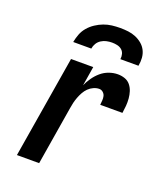

<svg xmlns="http://www.w3.org/2000/svg" viewBox="-137 -829 774 918"><g transform="rotate(20 250.0 -370.0)"><path d="M59 0 145 -520H258L242 -422Q251 -442 264.5 -461.5Q278 -481 296 -496.5Q314 -512 336.5 -520Q359 -528 381 -528Q400 -528 417 -522Q434 -516 445 -502.5Q456 -489 461.5 -472Q467 -455 468.5 -436.5Q470 -418 468.5 -399.5Q467 -381 464 -362H351Q352 -373 353 -384.5Q354 -396 351.5 -406.5Q349 -417 340.5 -424.5Q332 -432 321 -432Q307 -432 292.5 -425.5Q278 -419 267 -408Q256 -397 248.5 -383.5Q241 -370 235.5 -355.5Q230 -341 226.5 -326.5Q223 -312 221 -298L172 0ZM127 -600Q131 -621 138.5 -641Q146 -661 160.5 -678Q175 -695 194 -707.5Q213 -720 233 -727.5Q253 -735 274 -737.5Q295 -740 316 -740Q337 -740 357 -737.5Q377 -735 395 -727.5Q413 -720 428 -707.5Q443 -695 451.5 -678Q460 -661 461.5 -641Q463 -621 459 -600H367Q369 -614 365.5 -626.5Q362 -639 352.5 -647Q343 -655 330 -658Q317 -661 303 -661Q289 -661 275 -658Q261 -655 248.5 -647Q236 -639 228.5 -626.5Q221 -614 219 -600Z"/></g></svg>

Font: Iosevka Term Curly
Style: Bold Italic
Weight: 700
Italic angle: -9°
Designer: Belleve Invis
Foundry: Belleve Invis
Version: Version 32.3.0